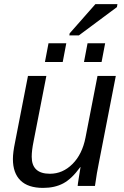

<svg xmlns="http://www.w3.org/2000/svg" viewBox="-20 -893 596 922"><path d="M202.6 -528.3 141.1 -213.4Q132.3 -170.4 132.3 -140.1Q132.3 -58.6 219.7 -58.6Q281.2 -58.6 328.1 -105.5Q375 -152.3 390.6 -232.4L448.2 -528.3H536.1L455.1 -112.8Q445.3 -66.4 436 0H353Q353 -5.4 358.2 -37.8Q363.3 -70.3 366.7 -90.3H365.2Q324.7 -34.2 283.9 -12.5Q243.2 9.3 187 9.3Q114.7 9.3 78.4 -26.4Q42 -62 42 -129.4Q42 -160.6 52.2 -209.5L114.3 -528.3ZM383.3 -595.2 400.4 -685.1H484.9L467.8 -595.2ZM195.8 -595.2 212.9 -685.1H298.3L281.2 -595.2ZM313 -723.1 314.5 -732.9 438 -873H543.9L541.5 -858.9L358.9 -723.1Z"/></svg>

Font: Liberation Sans
Style: Italic
Weight: 400
Italic angle: -12°
Designer: Steve Matteson
Foundry: Ascender Corporation
Version: Version 2.1.5